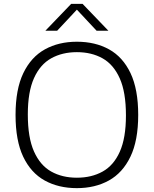

<svg xmlns="http://www.w3.org/2000/svg" viewBox="-20 -965 796 994"><path d="M378 9Q283 9 211.5 -30.5Q140 -70 100.2 -153.5Q60.5 -237 60.5 -370Q60.5 -503 100.8 -586.5Q141 -670 212.5 -709.5Q284 -749 378 -749Q473 -749 544.5 -709.5Q616 -670 655.8 -586.2Q695.5 -502.5 695.5 -370Q695.5 -237.5 655.2 -153.8Q615 -70 543.5 -30.5Q472 9 378 9ZM378 -45Q454 -45 511.2 -76.8Q568.5 -108.5 600.2 -179.5Q632 -250.5 632 -367.5Q632 -487.5 600 -559.2Q568 -631 511 -663Q454 -695 378 -695Q302.5 -695 245.2 -663.2Q188 -631.5 156 -560.5Q124 -489.5 124 -372.5Q124 -252.5 156 -180.8Q188 -109 245 -77Q302 -45 378 -45ZM215 -806 348.5 -945H407.5L541 -806H480L378 -915L276 -806Z"/></svg>

Font: Encode Sans SemiExpanded SemiExpanded Light
Style: Regular
Weight: 300
Width: 6
Designer: Multiple Designers
Foundry: Impallari Type
Version: Version 3.000; ttfautohint (v1.8.3) -l 8 -r 50 -G 200 -x 14 